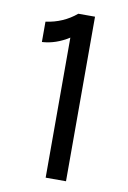

<svg xmlns="http://www.w3.org/2000/svg" viewBox="-75 -678 482 725"><g transform="rotate(10 165.5 -315.5)"><path d="M49 -502V-580Q116 -589 166 -631H230V0H152V-537Q102 -505 49 -502Z"/></g></svg>

Font: Karmilla
Style: Regular
Weight: 400
Designer: Jonathan Pinhorn
Version: Version 1.000